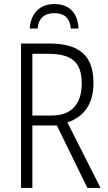

<svg xmlns="http://www.w3.org/2000/svg" viewBox="-20 -929 534 949"><path d="M249 -909C178 -909 132 -865 127 -788H166C170 -839 200 -864 249 -864C298 -864 326 -839 330 -788H368C365 -865 322 -909 249 -909ZM221 -714H84V0H140V-309H261L412 0H477L313 -324C393 -351 442 -412 442 -519C442 -659 368 -714 221 -714ZM218 -663C332 -663 384 -624 384 -517C384 -410 329 -358 235 -358H140V-663Z"/></svg>

Font: Noto Sans Display SemiCondensed Light
Style: Regular
Weight: 300
Width: 4
Designer: Monotype Design Team
Foundry: Monotype Imaging Inc.
Version: Version 1.900